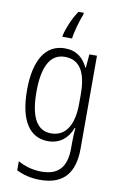

<svg xmlns="http://www.w3.org/2000/svg" viewBox="-107 -824 703 1123"><g transform="rotate(10 244.5 -262.5)"><path d="M296 -756V-766H265C235 -723 209 -661 198 -615V-606H255C259 -645 281 -720 296 -756ZM225 -542C109 -542 48 -440 48 -263C48 -82 111 10 220 10C289 10 337 -29 361 -93H365C362 -60 361 -31 361 -4V27C361 140 313 192 214 192C161 192 116 179 73 155V209C113 229 158 241 214 241C355 241 416 162 416 19V-532H371L364 -452H361C335 -506 294 -542 225 -542ZM233 -493C325 -493 362 -418 362 -294V-237C362 -125 325 -38 230 -38C147 -38 104 -111 104 -263C104 -407 143 -493 233 -493Z"/></g></svg>

Font: Noto Sans Myanmar Condensed Light
Style: Regular
Weight: 300
Width: 3
Designer: Monotype Design Team
Foundry: Monotype Imaging Inc.
Version: Version 2.107